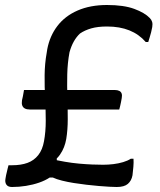

<svg xmlns="http://www.w3.org/2000/svg" viewBox="-20 -740 640 768"><path d="M76 -380H439Q450 -380 457 -376.5Q464 -373 466.5 -366Q469 -359 467 -348Q466 -340 464 -331.5Q462 -323 460.5 -315.5Q459 -308 457 -302H99Q87 -302 79.5 -306Q72 -310 69 -318Q66 -326 68 -339Q70 -347 71.5 -354.5Q73 -362 74 -368.5Q75 -375 76 -380ZM408 -634Q371 -634 345 -626.5Q319 -619 300 -606Q286 -593 275.5 -574.5Q265 -556 258 -531Q250 -488 249 -442Q248 -396 249.5 -351Q251 -306 251 -263.5Q251 -221 245 -184Q242 -167 236 -151.5Q230 -136 220 -121.5Q210 -107 192 -93L206 -131L208 -80L184 -104Q211 -98 239.5 -93Q268 -88 296 -85.5Q324 -83 348.5 -82Q373 -81 392 -81Q413 -81 433.5 -83.5Q454 -86 472.5 -91.5Q491 -97 503 -105H514Q515 -90 513.5 -73Q512 -56 510 -39Q506 -17 491.5 -4.5Q477 8 447 8Q437 8 418 7Q399 6 375.5 4Q352 2 326 -1Q300 -4 275 -8Q250 -12 228 -17.5Q206 -23 191 -30H179Q161 -18 136.5 -9.5Q112 -1 84 3.5Q56 8 28 8Q12 8 5.5 -1.5Q-1 -11 2 -26Q3 -34 4.5 -40Q6 -46 7.5 -52.5Q9 -59 10.5 -65.5Q12 -72 14 -79H28Q64 -79 90 -88.5Q116 -98 133 -119.5Q150 -141 156 -175Q163 -213 163 -256.5Q163 -300 160.5 -346.5Q158 -393 158.5 -439.5Q159 -486 167 -530L169 -543Q179 -596 209.5 -636Q240 -676 290.5 -698Q341 -720 408 -720Q475 -720 517 -704.5Q559 -689 579 -668Q586 -661 588.5 -652.5Q591 -644 589 -632Q587 -621 584.5 -611Q582 -601 579 -591.5Q576 -582 573 -572H563Q536 -603 497.5 -618.5Q459 -634 408 -634Z"/></svg>

Font: Rec Mono Semicasual
Style: Italic
Weight: 400
Italic angle: -10°
Version: Version 1.085; ttfautohint (v1.8.4.7-5d5b)